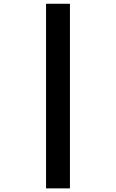

<svg xmlns="http://www.w3.org/2000/svg" viewBox="-20 -865 626 1036"><path d="M228.5 151.4V-844.7H357.4V151.4Z"/></svg>

Font: Cascadia Code PL
Style: Italic
Weight: 400
Italic angle: -10°
Monospace: yes
Designer: Aaron Bell
Foundry: Saja Typeworks
Version: Version 2404.023